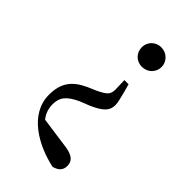

<svg xmlns="http://www.w3.org/2000/svg" viewBox="-234 -610 911 911"><g transform="rotate(45 221.5 -154.0)"><path d="M277 -537C239 -537 211 -507 211 -472C211 -435 239 -406 277 -406C315 -406 344 -435 344 -472C344 -507 315 -537 277 -537ZM59 -1C59 132 200 205 313 229C343 221 360 206 360 176C360 148 344 127 294 119L130 96C112 74 104 50 103 21C103 -27 122 -52 182 -81L235 -102C295 -129 317 -151 317 -189C317 -207 311 -226 302 -263L291 -303H263L265 -240C264 -207 252 -197 205 -174L161 -155C92 -123 59 -80 59 -1Z"/></g></svg>

Font: Noto Serif JP Medium
Style: Regular
Weight: 500
Designer: Ryoko NISHIZUKA 西塚涼子 (kana & ideographs); Frank Grießhammer (Latin, Greek & Cyrillic); Wenlong ZHANG 张文龙 (bopomofo); San
Foundry: Adobe
Version: Version 2.001;hotconv 1.1.0;makeotfexe 2.6.0